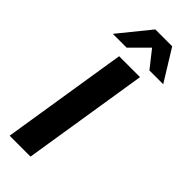

<svg xmlns="http://www.w3.org/2000/svg" viewBox="-300 -977 1013 1013"><g transform="rotate(45 206.5 -470.0)"><path d="M32 0 144 -705H300L188 0ZM37 -765 179 -940H305L413 -765H310L235 -860L140 -765Z"/></g></svg>

Font: Mulish ExtraLight ExtraBold
Style: Italic
Weight: 800
Italic angle: -9°
Version: Version 3.603